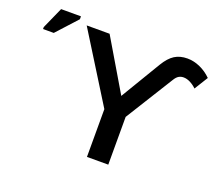

<svg xmlns="http://www.w3.org/2000/svg" viewBox="-120 -898 1227 1070"><g transform="rotate(20 493.5 -362.5)"><path d="M488.3 0V-283.2L236.3 -688H372.1L551.8 -384.8L693.4 -621.1Q721.2 -667.5 752.7 -687.3Q784.2 -707 827.6 -707Q865.7 -707 903.3 -690.2Q940.9 -673.3 970.7 -643.6L920.9 -563Q903.3 -580.1 883.1 -590.3Q862.8 -600.6 843.3 -600.6Q828.1 -600.6 815.4 -593.3Q802.7 -585.9 791.5 -567.4L614.7 -283.2V0ZM189 -707.5 78.1 -585.9H14.6V-597.7L71.3 -724.6H189Z"/></g></svg>

Font: Arimo SemiBold
Style: Regular
Weight: 600
Designer: Steve Matteson
Foundry: Monotype Imaging Inc.
Version: Version 1.33